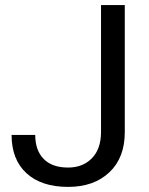

<svg xmlns="http://www.w3.org/2000/svg" viewBox="-20 -731 592 761"><path d="M380.4 -710.9H474.6V-207.5Q474.6 -105.5 413.3 -47.9Q352.1 9.8 250 9.8Q144 9.8 85 -44.4Q25.9 -98.6 25.9 -196.3H119.6Q119.6 -135.3 153.1 -101.1Q186.5 -66.9 250 -66.9Q308.1 -66.9 344 -103.5Q379.9 -140.1 380.4 -206.1Z"/></svg>

Font: Roboto-ThirdPerson-AD3FC
Style: ThirdPerson-AD3FC
Weight: 400
Designer: Google
Version: Version 2.137; 2017